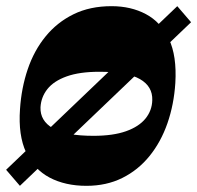

<svg xmlns="http://www.w3.org/2000/svg" viewBox="-42 -588 639 622"><path d="M-22.2 -38 532.3 -568 577 -516 22.5 14ZM238 14Q169.5 14 118.9 -12.6Q68.3 -39.3 42.5 -94.4Q16.8 -149.5 22.8 -234.5Q27.3 -303.2 47.9 -363.9Q68.5 -424.5 105.8 -470.1Q143 -515.7 196.3 -541.9Q249.5 -568 319.3 -568Q382.3 -568 430.7 -542.2Q479.2 -516.5 505.2 -461.7Q531.2 -407 526 -319Q521.5 -249.3 500.4 -188.6Q479.3 -128 442.3 -82.4Q405.3 -36.8 354 -11.4Q302.8 14 238 14ZM260.7 -148Q324.5 -148 366.3 -162.9Q408 -177.7 429.3 -203.9Q450.5 -230 451.3 -263.5Q452.8 -308 411.3 -331.8Q369.8 -355.5 280 -355.5Q215.8 -355.5 174 -340.5Q132.2 -325.5 111.6 -299.5Q91 -273.5 89.2 -240.2Q87.7 -196.7 129.4 -172.4Q171 -148 260.7 -148Z"/></svg>

Font: Savate ExtraLight
Style: Italic
Weight: 200
Italic angle: -11°
Designer: Max Esnée
Foundry: Plomb Type
Version: Version 2.000